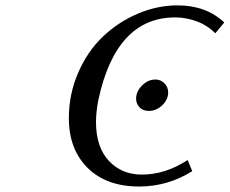

<svg xmlns="http://www.w3.org/2000/svg" viewBox="-20 -678 847 708"><path d="M528.8 -269Q507.3 -269 494.6 -282.2Q481.9 -295.4 481.9 -314Q481.9 -340.8 503.9 -362.8Q525.9 -384.8 553.2 -384.8Q572.3 -384.8 586.2 -371.1Q600.1 -357.4 600.1 -336.9Q600.1 -311 578.4 -290Q556.6 -269 528.8 -269ZM671.9 -87.9 689 -46.9Q598.6 9.8 493.2 9.8Q372.6 9.8 303.2 -58.8Q233.9 -127.4 233.9 -242.2Q233.9 -331.1 268.3 -409.9Q302.7 -488.8 358.9 -542.5Q415 -596.2 487.3 -627.2Q559.6 -658.2 634.8 -658.2Q739.7 -658.2 807.1 -595.2L773.9 -555.2Q745.1 -584.5 705.8 -599.1Q666.5 -613.8 626 -613.8Q408.2 -613.8 342.8 -310.1Q334 -265.6 334 -228Q334 -135.7 381.3 -85Q428.7 -34.2 502.9 -34.2Q589.8 -34.2 671.9 -87.9Z"/></svg>

Font: Linear Smooth
Style: Italic
Weight: 400
Designer: Philipp H. Poll, Flanker
Foundry: Philipp H. Poll, reworked by Flanker
Version: Version 1.061 | FøM Fix